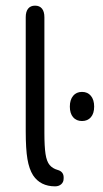

<svg xmlns="http://www.w3.org/2000/svg" viewBox="-20 -650 363 679"><path d="M175 9Q188 9 196.5 1.5Q205 -6 205 -18Q206 -31 200.5 -38.5Q195 -46 184 -49Q166 -54 155.5 -66.5Q145 -79 141 -105.5Q137 -132 137 -180V-589Q137 -609 128.5 -619.5Q120 -630 104 -630Q88 -630 79.5 -619.5Q71 -609 71 -589V-186Q71 -123 77 -87.5Q83 -52 97 -30Q123 9 175 9ZM270 -325Q250 -325 238.5 -311Q227 -297 227 -273Q227 -249 238.5 -235.5Q250 -222 270 -222Q290 -222 301.5 -235.5Q313 -249 313 -273Q313 -297 301.5 -311Q290 -325 270 -325Z"/></svg>

Font: Beiruti
Style: Regular
Weight: 400
Designer: Arlette Boutros
Foundry: Boutros
Version: Version 1.41